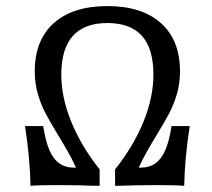

<svg xmlns="http://www.w3.org/2000/svg" viewBox="-20 -602 687 622"><path d="M61.1 -193.5H120Q127.2 -146 139.7 -116.5Q152.2 -87.1 172 -73Q191.8 -58.9 220 -58.9H226.2Q214.6 -84.7 198.8 -112.5Q183 -140.4 167.6 -165.3Q142.1 -207.3 127.2 -235.5Q112.4 -263.7 102.5 -298Q92.6 -332.3 92.6 -371Q92.6 -471.8 154.2 -527Q215.9 -582.3 327.8 -582.3Q439.7 -582.3 501.4 -527Q563.1 -471.8 563.1 -371Q563.1 -332.3 553.2 -298Q543.3 -263.7 528.4 -235.5Q513.6 -207.3 488 -165.3Q472.6 -140.4 456.8 -112.5Q441 -84.7 429.4 -58.9H435.6Q463.9 -58.9 483.6 -73Q503.4 -87.1 515.9 -116.5Q528.4 -146 535.6 -193.5H594.5Q586.4 -140.3 582 -92.7Q577.6 -45.2 576.8 0Q550.9 -2.4 491.5 -2.4Q453.6 -2.4 414.9 -1.6Q376.2 0 352.8 0V-53.2Q412.9 -129 445 -208.1Q477 -287.1 477 -360.5Q477 -444.4 439.7 -485.9Q402.4 -527.4 327.8 -527.4Q253.2 -527.4 215.9 -485.5Q178.6 -443.5 178.6 -360.5Q178.6 -287.1 210.6 -208.1Q242.7 -129 302.8 -53.2V0Q279.4 0 240.7 -1.6Q202.8 -2.4 164.1 -2.4Q103.9 -2.4 78.9 0Q78 -45.2 73.6 -92.7Q69.2 -140.3 61.1 -193.5Z"/></svg>

Font: Playfair Micro SmCond SmLight
Style: Italic
Weight: 360
Width: 4
Italic angle: -15.6°
Designer: Claus Eggers Sørensen
Foundry: Claus Eggers Sørensen
Version: Version 2.203;Glyphs 3.3 (3326)